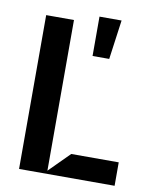

<svg xmlns="http://www.w3.org/2000/svg" viewBox="-85 -829 725 894"><g transform="rotate(10 277.5 -381.5)"><path d="M518.5 0H66.8V-727.3H198.2V-14.9L294 -110.8H518.5ZM391.3 -577.4H312.5V-763.5H416.9Z"/></g></svg>

Font: Riot Sans
Style: Bold
Weight: 600
Designer: Rasmus Andersson
Foundry: rsms
Version: Version 4.001